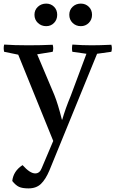

<svg xmlns="http://www.w3.org/2000/svg" viewBox="-24 -784 640 1064"><path d="M207 148 271 -3 77 -481 -1 -497Q-6 -517 -1 -537Q54 -533 133 -533Q204 -533 268 -536Q274 -516 268 -497L182 -483L277 -258Q297 -209 319 -121H321Q338 -181 368 -253L455 -486L377 -497Q373 -513 377 -537Q432 -533 484 -533Q528 -533 593 -536Q599 -516 593 -497L514 -486L250 160Q229 210 203 235Q177 260 134 260Q100 260 81.5 251.5Q63 243 44 219Q50 164 101 131Q142 177 171 177Q196 177 207 148ZM232 -764Q258 -764 275.5 -746.5Q293 -729 293 -702Q293 -675 275.5 -657Q258 -639 232 -639Q205 -639 186 -657Q167 -675 167 -702Q167 -729 186 -746.5Q205 -764 232 -764ZM424 -764Q450 -764 468 -746.5Q486 -729 486 -702Q486 -675 468 -657Q450 -639 424 -639Q397 -639 378.5 -657Q360 -675 360 -702Q360 -729 378.5 -746.5Q397 -764 424 -764Z"/></svg>

Font: Adamina
Style: Regular
Weight: 400
Designer: Cyreal (www.cyreal.org)
Foundry: Alexei Vanyashin
Version: Version 1.013